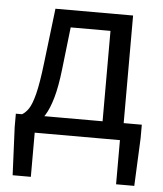

<svg xmlns="http://www.w3.org/2000/svg" viewBox="-49 -530 632 745"><g transform="rotate(5 266.5 -157.0)"><path d="M98.7 0V172H27.8L19.4 -14.9V-67H510V-14.9L501.6 172H430.7V0ZM357.2 -24.7V-419.1H202.2L183.3 -254.8Q175.7 -187.5 163.2 -143.3Q150.6 -99.1 134.5 -73.3Q118.3 -47.5 99.7 -35Q81.2 -22.6 61.7 -18.8L43.3 -67Q56.8 -74.3 68.8 -92Q80.8 -109.7 91.4 -151.1Q101.9 -192.4 111.2 -270.8L137 -486.1H439.4V-24.7Z"/></g></svg>

Font: Source Sans 3 Variable
Style: Regular
Weight: 200
Designer: Paul D. Hunt
Foundry: Adobe Systems Incorporated
Version: Version 3.026